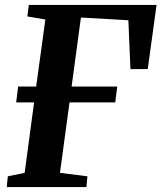

<svg xmlns="http://www.w3.org/2000/svg" viewBox="-20 -763 658 783"><path d="M7.5 0 12 -44 80.5 -58 119 -345.5H46L54 -410H127.5L165 -683.5L91.5 -696L97.5 -743H618.5L582.5 -481.5L512 -481L503.5 -680.5L310 -691.5L272 -410H458L450 -345.5H263.5L224.5 -58L336.5 -44L332.5 0Z"/></svg>

Font: Merriweather 28pt
Style: Bold Italic
Weight: 700
Italic angle: -7.8°
Version: Version 2.101